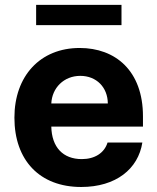

<svg xmlns="http://www.w3.org/2000/svg" viewBox="-20 -747 638 778"><path d="M308.9 10.7C449.9 10.7 540.1 -62.5 556.8 -169.4H415.8C402.7 -126.8 363.6 -102.3 311.4 -102.3C235.4 -102.3 189.6 -150.2 187.9 -234H559.3V-275.6C559.3 -460.9 447.1 -552.6 302.9 -552.6C142.4 -552.6 38.4 -438.6 38.4 -270.2C38.4 -97.3 141 10.7 308.9 10.7ZM126.4 -645.2H472.3V-727.3H126.4ZM187.9 -327.8C190.7 -390.3 238.3 -439.6 305.4 -439.6C371.1 -439.6 416.5 -392.8 416.9 -327.8Z"/></svg>

Font: GiG Sans
Style: Bold
Weight: 700
Designer: Andreas Faust
Version: Version 1.100;FEAKit 1.0